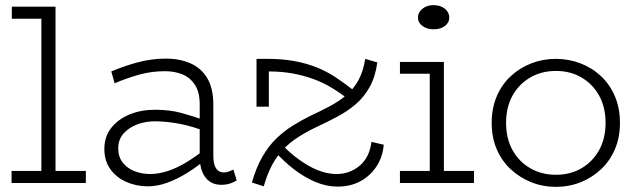

<svg xmlns="http://www.w3.org/2000/svg" viewBox="-20 -712 2485 747"><path d="M141 -7V-686H196V-7ZM25 0V-47H314V0ZM26 -639V-686H194V-639Z M840 7Q814 7 795.5 -6Q777 -19 767 -43.5Q757 -68 757 -103V-306Q757 -354 738 -382.5Q719 -411 689 -423Q659 -435 622 -435Q569 -435 521 -421.5Q473 -408 426 -388L413 -434Q462 -455 516 -469.5Q570 -484 626 -484Q678 -484 720 -466Q762 -448 786 -408.5Q810 -369 810 -304V-106Q810 -73 820.5 -57Q831 -41 851 -41Q862 -41 871.5 -45Q881 -49 888 -52L901 -10Q892 -4 876.5 1.5Q861 7 840 7ZM555 13Q511 13 472 -4Q433 -21 409.5 -53.5Q386 -86 386 -133Q386 -180 412.5 -214Q439 -248 483.5 -266.5Q528 -285 583 -285Q640 -285 686 -272.5Q732 -260 782 -242V-200Q727 -221 680.5 -230Q634 -239 589 -240Q550 -241 516.5 -229Q483 -217 461.5 -193.5Q440 -170 440 -134Q440 -102 457.5 -79.5Q475 -57 503.5 -46Q532 -35 564 -35Q598 -35 634 -47Q670 -59 707.5 -82Q745 -105 782 -135L781 -92Q745 -62 707 -38.5Q669 -15 630.5 -1Q592 13 555 13Z M1401 -483 1448 -469Q1440 -412 1418 -373Q1396 -334 1364.5 -307Q1333 -280 1295 -259.5Q1257 -239 1216 -220Q1166 -197 1126 -169Q1086 -141 1056 -98.5Q1026 -56 1006 13L960 -2Q977 -61 1001 -102.5Q1025 -144 1055 -173Q1085 -202 1119.5 -223.5Q1154 -245 1191 -263Q1230 -281 1264.5 -299.5Q1299 -318 1327 -341.5Q1355 -365 1374 -399Q1393 -433 1401 -483ZM1294 14Q1250 14 1207.5 -4Q1165 -22 1125.5 -52Q1086 -82 1051 -121L1075 -151Q1125 -99 1181 -67Q1237 -35 1290 -35Q1341 -35 1379.5 -67.5Q1418 -100 1425 -160L1473 -149Q1469 -101 1444.5 -64Q1420 -27 1381.5 -6.5Q1343 14 1294 14ZM978 -297V-483H1021Q1078 -483 1124.5 -474.5Q1171 -466 1210.5 -450.5Q1250 -435 1287 -410.5Q1324 -386 1364 -354L1344 -319Q1309 -347 1273 -369Q1237 -391 1198 -405Q1159 -419 1117 -426.5Q1075 -434 1026 -434V-297Z M1652 -7V-471H1707V-7ZM1536 0V-47H1824V0ZM1536 -425V-471H1699V-425ZM1667 -598Q1641 -598 1623.5 -611Q1606 -624 1606 -643Q1606 -664 1623.5 -678Q1641 -692 1666 -692Q1694 -692 1711 -678Q1728 -664 1728 -643Q1728 -624 1711 -611Q1694 -598 1667 -598Z M2143 15Q2092 15 2047 -3Q2002 -21 1967 -53.5Q1932 -86 1912.5 -131.5Q1893 -177 1893 -234Q1893 -291 1912.5 -337Q1932 -383 1967 -415.5Q2002 -448 2047 -465.5Q2092 -483 2143 -483Q2193 -483 2238.5 -465.5Q2284 -448 2318.5 -415.5Q2353 -383 2372.5 -337Q2392 -291 2392 -234Q2392 -177 2372.5 -131.5Q2353 -86 2318.5 -53.5Q2284 -21 2239 -3Q2194 15 2143 15ZM2143 -32Q2199 -32 2242.5 -57.5Q2286 -83 2311 -128Q2336 -173 2336 -234Q2336 -295 2311 -340Q2286 -385 2242.5 -410.5Q2199 -436 2143 -436Q2087 -436 2043 -410.5Q1999 -385 1974 -340Q1949 -295 1949 -234Q1949 -173 1974 -128Q1999 -83 2043 -57.5Q2087 -32 2143 -32Z"/></svg>

Font: BioRhyme ExtraBold Light
Style: Regular
Weight: 300
Version: Version 1.600;gftools[0.9.33]